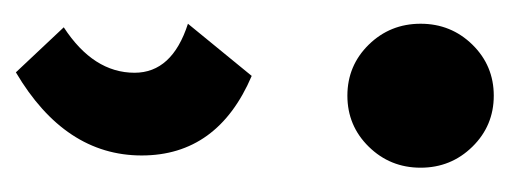

<svg xmlns="http://www.w3.org/2000/svg" viewBox="-216 -282 630 237"><g transform="rotate(90 98.5 -164.0)"><path d="M74.2 -160.2Q172.4 -118.2 172.4 -24.4Q172.4 70.3 69.8 130.9L14.2 71.8Q70.3 35.2 70.3 -15.6Q70.3 -62 9.8 -81.5ZM35.6 -432.6Q61.5 -459 98.6 -459Q135.7 -459 161.6 -432.6Q187.5 -406.2 187.5 -368.7Q187.5 -331.1 161.6 -304.7Q135.7 -278.3 98.6 -278.3Q61.5 -278.3 35.6 -304.7Q9.8 -331.1 9.8 -368.7Q9.8 -406.2 35.6 -432.6Z"/></g></svg>

Font: Berenika
Style: Bold
Weight: 700
Designer: Wojciech Kalinowski "wmk69" (wmk69@o2.pl)
Foundry: Wojciech Kalinowski "wmk69" (wmk69@o2.pl)
Version: Version 3.1.0; 2021-05-14